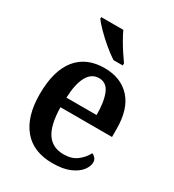

<svg xmlns="http://www.w3.org/2000/svg" viewBox="-186 -871 893 987"><g transform="rotate(30 260.0 -378.0)"><path d="M279 10Q165 10 105.5 -62Q46 -134 46 -265Q46 -405 104 -476.5Q162 -548 269 -548Q366 -548 422 -487Q478 -426 478 -307V-260H172Q174 -154 207.5 -106Q241 -58 306 -58Q354 -58 385 -81.5Q416 -105 432 -137Q443 -133 451.5 -123Q460 -113 460 -98Q460 -75 441 -50Q422 -25 382 -7.5Q342 10 279 10ZM353 -318Q353 -396 334 -442.5Q315 -489 270 -489Q226 -489 201.5 -445Q177 -401 174 -318ZM287 -606Q259 -624 225 -652.5Q191 -681 162.5 -710Q134 -739 122 -756V-766H253Q263 -744 278.5 -717Q294 -690 311 -664Q328 -638 342 -619V-606Z"/></g></svg>

Font: Noto Serif Lao SemiCondensed SemiBold
Style: Regular
Weight: 600
Width: 4
Designer: Monotype Design Team
Foundry: Monotype Imaging Inc.
Version: Version 2.003; ttfautohint (v1.8.4.7-5d5b)